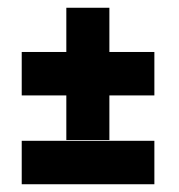

<svg xmlns="http://www.w3.org/2000/svg" viewBox="-20 -492 462 495"><path d="M36 -129H378V-17H36ZM36 -358H151V-472H262V-358H378V-246H262V-131H151V-246H36Z"/></svg>

Font: CAT Rhythmus
Style: Regular
Weight: 400
Designer: Peter Wiegel nach alter Vorlage
Foundry: Peter Wiegel
Version: 1.000